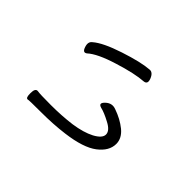

<svg xmlns="http://www.w3.org/2000/svg" viewBox="-93 -865 1186 1186"><g transform="rotate(-45 500.0 -272.5)"><path d="M227 -571Q270 -571 267 -547Q263 -526 263 -430Q263 -335 274 -251Q286 -168 314 -114Q343 -60 375 -60Q408 -60 435 -112Q463 -164 471 -199Q481 -234 511 -202Q541 -170 526 -131Q504 -67 466 -20Q428 26 379 26Q317 26 268 -38Q219 -102 201 -243Q189 -335 189 -442Q189 -550 186 -555Q184 -572 227 -571ZM665 -533Q702 -546 719 -523Q762 -474 803 -349Q844 -224 849 -155Q853 -127 814 -111Q776 -96 772 -126Q767 -202 728 -326Q690 -450 646 -498Q629 -521 665 -533Z"/></g></svg>

Font: Swei Gothic CJK TC Regular
Style: Regular
Weight: 400
Version: Version 2.129